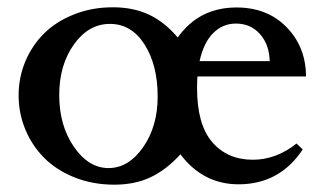

<svg xmlns="http://www.w3.org/2000/svg" viewBox="-20 -487 853 519"><path d="M289.1 12.2Q231 12.2 181.9 -7.3Q132.8 -26.9 99.9 -59.8Q66.9 -92.8 48.6 -136.7Q30.3 -180.7 30.3 -229Q30.3 -277.8 48.6 -321.3Q66.9 -364.7 99.6 -397Q132.3 -429.2 180.4 -448.2Q228.5 -467.3 285.2 -467.3Q340.3 -467.3 382.6 -447.5Q424.8 -427.7 460.4 -385.7Q518.1 -466.8 619.1 -466.8Q703.1 -466.8 755.1 -413.1Q807.1 -359.4 807.1 -280.3H513.7Q512.7 -270 512.7 -248.5Q512.7 -150.4 553.7 -102.8Q594.7 -55.2 663.6 -55.2Q726.1 -55.2 781.7 -99.1L798.3 -83Q735.8 11.2 625 11.2Q528.8 11.2 467.8 -69.8Q428.7 -27.3 386.5 -7.6Q344.2 12.2 289.1 12.2ZM617.7 -423.3Q582.5 -423.3 556.6 -397.9Q530.8 -372.6 519.5 -321.8H709Q708 -366.2 682.9 -394.8Q657.7 -423.3 617.7 -423.3ZM406.2 -226.1Q406.2 -311 370.8 -366.7Q335.4 -422.4 277.3 -422.4Q219.2 -422.4 179.7 -366.7Q140.1 -311 140.1 -230Q140.1 -147.9 179.7 -90.3Q219.2 -32.7 273.4 -32.7Q327.6 -32.7 366.9 -89.1Q406.2 -145.5 406.2 -226.1Z"/></svg>

Font: Elstob 6pt Medium
Style: Regular
Weight: 500
Designer: Peter S. Baker
Version: Version 1.015